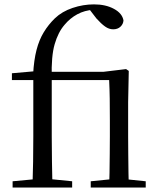

<svg xmlns="http://www.w3.org/2000/svg" viewBox="-20 -836 712 856"><path d="M36.2 0V-27.8L152.1 -38.6H193.4L301.7 -27.8V0ZM124.7 0Q126.7 -56.6 127.6 -114.3Q128.5 -171.9 128.5 -228.5V-478.9H33.1V-509.4L158.4 -520.4L127.7 -504.6Q131.1 -568.5 142.9 -613.6Q154.6 -658.7 175.3 -692.5Q195.9 -726.4 224.7 -754.4Q256.5 -784.8 303.5 -800.6Q350.6 -816.5 399 -816.5Q451.2 -816.5 488 -796.5Q524.9 -776.6 530.5 -745.1Q529.5 -728.7 517.1 -717Q504.6 -705.3 484.5 -705.3Q466.1 -705.3 448.6 -717.7Q431 -730.1 409.7 -753.9L377.3 -796.1V-802.9H397.3V-792.5Q357.2 -790 324.5 -772.3Q291.8 -754.5 267.7 -725.3Q239.2 -692.5 223.7 -638.9Q208.1 -585.3 210.7 -489.9V-228.5Q210.7 -171.9 211.7 -114.3Q212.7 -56.6 213.9 0ZM384.5 0V-27.8L492.4 -38.6H525.4L629.7 -27.8V0ZM466.6 0Q467.8 -24.4 468.3 -65.3Q468.8 -106.3 469.3 -150.7Q469.8 -195.1 469.8 -228.5V-298.2Q469.8 -354.2 469.2 -396.5Q468.6 -438.8 466.6 -478.9H170.2V-516H442.1L542.1 -528L554.1 -519.8L551.3 -380.4V-228.5Q551.3 -195.1 551.8 -150.7Q552.3 -106.3 552.8 -65.3Q553.3 -24.4 554.3 0Z"/></svg>

Font: Noto Serif KR
Style: Regular
Weight: 200
Designer: Ryoko NISHIZUKA 西塚涼子 (kana & ideographs); Frank Grießhammer (Latin, Greek & Cyrillic); Wenlong ZHANG 张文龙 (bopomofo); San
Foundry: Adobe
Version: Version 2.001;hotconv 1.1.0;makeotfexe 2.6.0